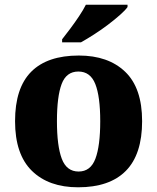

<svg xmlns="http://www.w3.org/2000/svg" viewBox="-20 -786 668 816"><path d="M312 10Q187 10 115.5 -60Q44 -130 44 -271Q44 -412 112.5 -481Q181 -550 315 -550Q440 -550 512 -481Q584 -412 584 -271Q584 -130 515 -60Q446 10 312 10ZM314 -57Q365 -57 385.5 -111.5Q406 -166 406 -271Q406 -376 385 -429Q364 -482 313 -482Q262 -482 242 -429Q222 -376 222 -271Q222 -166 242.5 -111.5Q263 -57 314 -57ZM244 -619Q259 -638 278.5 -664Q298 -690 316 -717Q334 -744 345 -766H522V-756Q513 -743 490.5 -723Q468 -703 439 -681Q410 -659 379.5 -639.5Q349 -620 324 -606H244Z"/></svg>

Font: Noto Serif Tamil ExtraBold
Style: Italic
Weight: 800
Italic angle: -12°
Designer: Indian Type Foundry, Tom Grace, and the Monotype Design Team
Foundry: Monotype Imaging Inc.
Version: Version 2.003; ttfautohint (v1.8.4.7-5d5b)